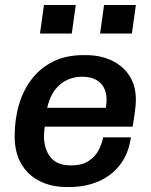

<svg xmlns="http://www.w3.org/2000/svg" viewBox="-20 -743 609 773"><path d="M249 10Q187 10 139.5 -14Q92 -38 65.5 -83.5Q39 -129 39 -195Q39 -263 56.5 -322Q74 -381 108.5 -425.5Q143 -470 194.5 -495.5Q246 -521 315 -521H327Q383 -521 428.5 -500Q474 -479 500.5 -439Q527 -399 527 -342Q527 -330 525.5 -313.5Q524 -297 521 -277Q518 -257 514 -233H160Q159 -224 158 -213Q157 -202 157 -195Q157 -144 183 -110.5Q209 -77 266 -77Q310 -77 337 -95Q364 -113 377.5 -139.5Q391 -166 395 -190H507Q498 -125 463.5 -80Q429 -35 376 -12.5Q323 10 259 10ZM170 -309H406Q408 -320 408.5 -327Q409 -334 409 -341Q409 -385 383.5 -409.5Q358 -434 311 -434Q259 -434 221.5 -402.5Q184 -371 170 -309ZM141 -608 157 -723H285L269 -608ZM383 -608 399 -723H527L511 -608Z"/></svg>

Font: Chivo Medium
Style: Italic
Weight: 500
Italic angle: -8.05°
Designer: Hector Gatti
Foundry: Omnibus-Type
Version: Version 2.002